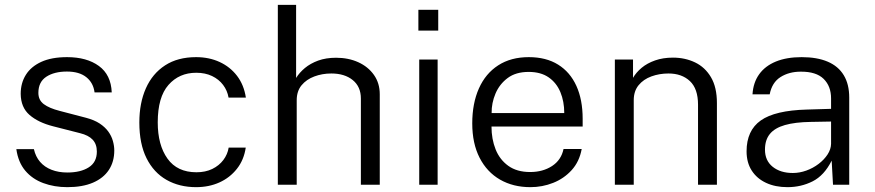

<svg xmlns="http://www.w3.org/2000/svg" viewBox="-20 -763 3613 793"><path d="M258 10Q204 10 158.8 -6.8Q113.5 -23.5 84.2 -58.2Q55 -93 47.5 -147H120Q127 -116 145.5 -94.5Q164 -73 192.8 -61.8Q221.5 -50.5 258 -50.5Q313 -50.5 346.5 -71.8Q380 -93 380 -137Q380 -167.5 362.8 -186Q345.5 -204.5 310.5 -213L199 -241.5Q138 -257 102 -288.2Q66 -319.5 65.5 -375.5Q65.5 -420 86.8 -454Q108 -488 150.5 -507.5Q193 -527 257 -527Q338.5 -527 388.5 -490.5Q438.5 -454 441.5 -381.5H370.5Q365.5 -421 336.5 -444.2Q307.5 -467.5 256.5 -467.5Q204 -467.5 171.2 -446Q138.5 -424.5 138.5 -379.5Q138.5 -349.5 161 -332.8Q183.5 -316 226.5 -305L335.5 -276.5Q369.5 -267.5 391.8 -252.8Q414 -238 427.2 -219.8Q440.5 -201.5 446.2 -181Q452 -160.5 452 -141.5Q452 -95 429.5 -61Q407 -27 363.8 -8.5Q320.5 10 258 10Z M790 -527Q843.5 -527 887 -507Q930.5 -487 959 -449.8Q987.5 -412.5 995.5 -360H924Q919 -389 901.5 -412.2Q884 -435.5 855.8 -449Q827.5 -462.5 790.5 -462.5Q720 -462.5 675.8 -412.2Q631.5 -362 631.5 -257.5Q631.5 -164 671.8 -107.8Q712 -51.5 791.5 -51.5Q828.5 -51.5 856.8 -65.2Q885 -79 902.5 -102.2Q920 -125.5 924.5 -153.5H995Q987.5 -102.5 958.5 -65.8Q929.5 -29 886.2 -9.5Q843 10 790 10Q721 10 668 -20Q615 -50 585.2 -109.5Q555.5 -169 555.5 -257Q555.5 -337.5 582.5 -398.2Q609.5 -459 661.8 -493Q714 -527 790 -527Z M1127.5 0V-743H1203V-441Q1216.5 -463 1239.2 -482Q1262 -501 1294.2 -512.8Q1326.5 -524.5 1368 -524.5Q1419 -524.5 1459.8 -506Q1500.5 -487.5 1524.5 -453.5Q1548.5 -419.5 1548.5 -373.5V0H1470.5V-356Q1470.5 -405 1437 -432.2Q1403.5 -459.5 1348.5 -459.5Q1311 -459.5 1278.2 -447.2Q1245.5 -435 1225.5 -410.8Q1205.5 -386.5 1205.5 -349V0Z M1787.5 -517V0H1711.5V-517ZM1790 -722.5V-636.5H1708V-722.5Z M2010 -240.5Q2010 -188.5 2027 -146Q2044 -103.5 2079.5 -78Q2115 -52.5 2169.5 -52.5Q2222 -52.5 2260 -77.2Q2298 -102 2307.5 -147.5H2382.5Q2373 -95.5 2341.2 -60.5Q2309.5 -25.5 2264.8 -7.8Q2220 10 2170.5 10Q2099.5 10 2045.2 -21.2Q1991 -52.5 1960.8 -111.5Q1930.5 -170.5 1930.5 -253.5Q1930.5 -336 1958 -397.8Q1985.5 -459.5 2037.8 -493.2Q2090 -527 2164 -527Q2235.5 -527 2285 -496.2Q2334.5 -465.5 2360.5 -408.5Q2386.5 -351.5 2386.5 -272.5V-240.5ZM2010.5 -296H2310.5Q2310.5 -344 2294.5 -382.5Q2278.5 -421 2246 -443.5Q2213.5 -466 2163.5 -466Q2110.5 -466 2076.8 -440.8Q2043 -415.5 2026.5 -376.5Q2010 -337.5 2010.5 -296Z M2519.5 0V-517H2594.5V-441.5Q2607.5 -464 2630.2 -483Q2653 -502 2685.8 -513.5Q2718.5 -525 2759.5 -525Q2809.5 -525 2850.8 -505.2Q2892 -485.5 2916.5 -444Q2941 -402.5 2941 -337.5V0H2863V-330.5Q2863 -396.5 2829.5 -428Q2796 -459.5 2741 -459.5Q2703.5 -459.5 2670.5 -447.5Q2637.5 -435.5 2617.5 -411Q2597.5 -386.5 2597.5 -349.5V0Z M3232.5 10Q3182 10 3144 -7.8Q3106 -25.5 3084.8 -58.5Q3063.5 -91.5 3063.5 -138Q3063.5 -224 3122.2 -265.5Q3181 -307 3312.5 -310.5L3412.5 -313.5V-356.5Q3412.5 -407 3381.8 -437.2Q3351 -467.5 3287 -467Q3239 -467 3203.8 -444.8Q3168.5 -422.5 3159 -373.5H3088Q3091 -422 3115.5 -456.2Q3140 -490.5 3184.5 -508.8Q3229 -527 3291 -527Q3355 -527 3398.8 -508.2Q3442.5 -489.5 3465 -452.2Q3487.5 -415 3487.5 -360V0H3420.5L3415 -99.5Q3384 -38 3336.2 -14Q3288.5 10 3232.5 10ZM3254.5 -48.5Q3282.5 -48.5 3310.2 -58.5Q3338 -68.5 3361 -86Q3384 -103.5 3398 -125Q3412 -146.5 3412.5 -169V-261L3329 -259.5Q3263.5 -258.5 3221.8 -246.5Q3180 -234.5 3159.8 -209.8Q3139.5 -185 3139.5 -145Q3139.5 -99.5 3171.5 -74Q3203.5 -48.5 3254.5 -48.5Z"/></svg>

Font: Public Sans Light
Style: Regular
Weight: 300
Designer: The Public Sans Project Authors: Dan O. Williams and USWDS (Libre Franklin designed by Pablo Impallari and Rodrigo Fuenz
Version: Version 1.007